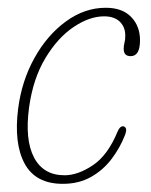

<svg xmlns="http://www.w3.org/2000/svg" viewBox="-20 -454 379 482"><path d="M241.5 -413Q204.5 -413 164.5 -386Q124.5 -359 93.8 -307.8Q63 -256.5 53 -184.5Q42 -103 65.5 -58.5Q89 -14 142 -14Q175.5 -14 213.2 -39.2Q251 -64.5 275.5 -124.5Q281 -137 288.5 -137Q293.5 -137 296 -131.8Q298.5 -126.5 293 -113Q281 -82.5 260 -54.8Q239 -27 208.5 -9.8Q178 7.5 137.5 7.5Q69.5 7.5 42 -43Q14.5 -93.5 25.5 -181Q34.5 -251 66.5 -308.5Q98.5 -366 145.5 -400.2Q192.5 -434.5 245.5 -434.5Q287 -434.5 309.2 -411.5Q331.5 -388.5 331.5 -353Q331.5 -313 308 -313Q290.5 -313 290.5 -331.5Q290.5 -339.5 292.5 -346.8Q294.5 -354 294.5 -364.5Q294.5 -386.5 280.5 -399.8Q266.5 -413 241.5 -413Z"/></svg>

Font: Fraunces 144pt S100 Thin
Style: Italic
Weight: 100
Italic angle: -16°
Version: Version 1.000; ttfautohint (v1.8.3)